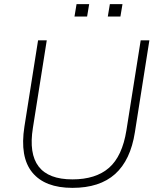

<svg xmlns="http://www.w3.org/2000/svg" viewBox="-20 -900 760 928"><path d="M330 8Q197 8 136 -66.5Q75 -141 98 -288L164 -705H206L139 -282Q99 -33 330 -33Q443 -33 507 -89Q571 -145 591 -270L660 -705H702L632 -261Q611 -126 536.5 -59Q462 8 330 8ZM501 -820 511 -880H572L562 -820ZM340 -820 350 -880H411L401 -820Z"/></svg>

Font: Nunito Sans ExtraLight
Style: Italic
Weight: 200
Italic angle: -9°
Designer: Vernon Adams
Foundry: Vernon Adams
Version: Version 3.006; ttfautohint (v1.8.3)